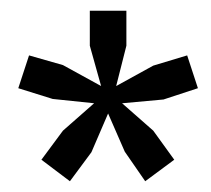

<svg xmlns="http://www.w3.org/2000/svg" viewBox="-20 -708 392 357"><path d="M57 -411 97 -465 155 -516 78 -524 14 -544 34 -605 97 -587 168 -548 147 -623V-688H215V-623L196 -548L265 -586L328 -605L348 -544L284 -523L207 -516L265 -465L304 -411L250 -371L212 -426L181 -497L150 -425L110 -371Z"/></svg>

Font: Ek Mukta Medium
Style: Regular
Weight: 500
Designer: Girish Dalvi and Yashodeep Gholap
Foundry: Ek Type
Version: Version 2.538;PS 1.002;hotconv 16.6.51;makeotf.lib2.5.65220;